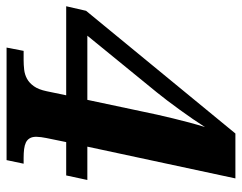

<svg xmlns="http://www.w3.org/2000/svg" viewBox="-98 -656 754 599"><g transform="rotate(90 279.5 -357.0)"><path d="M329.1 -426.8Q333 -446.8 338.4 -470.5Q343.8 -494.1 349.9 -519.5Q356 -544.9 362.8 -570.3Q369.6 -595.7 377 -619.1Q366.2 -602.1 352.1 -581.5Q337.9 -561 323 -540.3Q308.1 -519.5 293.9 -501Q279.8 -482.4 269 -469.2L91.8 -252H292ZM128.9 0 139.2 -53.2H168Q182.6 -53.2 197.8 -54.9Q212.9 -56.6 226.1 -63.7Q239.3 -70.8 249.5 -85.2Q259.8 -99.6 265.1 -125L277.8 -186H0L14.2 -248L397 -713.9H537.1L438 -252H542L527.8 -186H423.8L411.1 -124Q409.7 -118.2 408.4 -107.9Q407.2 -97.7 407.2 -92.8Q407.2 -80.1 411.9 -72.3Q416.5 -64.5 425 -60.3Q433.6 -56.2 445.8 -54.7Q458 -53.2 473.1 -53.2H491.2L480 0Z"/></g></svg>

Font: Droid Serif
Style: Bold Italic
Weight: 700
Italic angle: -12°
Designer: Monotype Design team
Foundry: Monotype Imaging Inc.
Version: Version 1.03